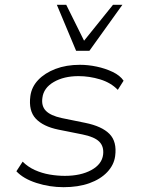

<svg xmlns="http://www.w3.org/2000/svg" viewBox="-20 -769 590 797"><path d="M244 8Q186 8 131.5 -9.5Q77 -27 48 -58L74 -98Q96 -76 125 -63Q154 -50 186 -44.5Q218 -39 249 -39Q315 -39 359 -63Q403 -87 408 -127Q412 -161 392 -181Q372 -201 322 -211L222 -231Q159 -244 128.5 -276.5Q98 -309 106 -370Q111 -408 138.5 -437Q166 -466 210.5 -483Q255 -500 312 -500Q346 -500 381.5 -492.5Q417 -485 447.5 -470.5Q478 -456 493 -434L469 -396Q440 -426 395.5 -439.5Q351 -453 306 -453Q245 -453 203 -428.5Q161 -404 156 -363Q151 -329 170.5 -309Q190 -289 236 -279L334 -259Q403 -245 434.5 -213Q466 -181 458 -121Q453 -84 425 -54.5Q397 -25 351 -8.5Q305 8 244 8ZM296 -558 216 -749H255L329 -600L449 -749H488L351 -558Z"/></svg>

Font: Nunito Sans 7pt ExtraLight
Style: Italic
Weight: 250
Italic angle: -9°
Designer: Vernon Adams
Foundry: Vernon Adams
Version: Version 3.101;gftools[0.9.27]